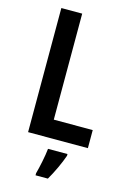

<svg xmlns="http://www.w3.org/2000/svg" viewBox="-138 -780 718 1067"><g transform="rotate(15 221.0 -246.5)"><path d="M77 0H421V-104H197V-714H77ZM320 71V61H208C204 103 189 173 179 209V221H250C277 175 304 117 320 71Z"/></g></svg>

Font: Noto Sans Tamil Condensed SemiBold
Style: Regular
Weight: 600
Width: 3
Designer: Jelle Bosma - Monotype Design Team
Foundry: Monotype Imaging Inc.
Version: Version 2.004